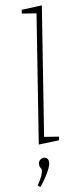

<svg xmlns="http://www.w3.org/2000/svg" viewBox="-108 -804 471 1080"><g transform="rotate(-10 127.0 -263.5)"><path d="M63 2 181 -741 191 -725 97 -740 100 -761 216 -766 98 -23 89 -37 183 -22 180 -2ZM31 239 17 228Q38 197 46.5 177Q55 157 55 147Q55 137 50 132Q45 127 45 114Q45 98 55 89Q65 80 77 80Q87 80 95 87Q103 94 103 109Q103 123 94 142.5Q85 162 69 187Q53 212 31 239Z"/></g></svg>

Font: Bitter Thin ExtraLight
Style: Italic
Weight: 250
Italic angle: -9°
Version: Version 2.002